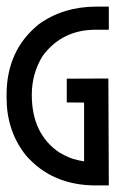

<svg xmlns="http://www.w3.org/2000/svg" viewBox="-20 -564 412 584"><path d="M273.4 -543.9H309.6Q311 -543.9 311 -542.5V-475.1Q311 -473.6 309.6 -473.6H271.5Q168.5 -473.6 109.9 -394Q76.7 -340.8 76.7 -275.4Q76.7 -156.7 160.6 -100.1Q192.9 -81.5 212.9 -78.1Q217.3 -76.2 235.8 -73.2V-252L183.1 -252.4V-324.7L309.6 -325.2L311 -1.5Q311 0 309.6 0H271.5Q137.7 0 58.1 -92.3Q0 -166 0 -267.1V-275.4Q0 -411.6 98.6 -490.7Q172.9 -543.9 273.4 -543.9Z"/></svg>

Font: Gasq
Style: Regular
Weight: 400
Designer: Husham Jawad
Version: Version 1.00;December 29, 2020;FontCreator 13.0.0.2683 32-bi